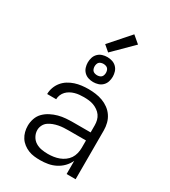

<svg xmlns="http://www.w3.org/2000/svg" viewBox="-231 -1079 1062 1199"><g transform="rotate(30 300.0 -479.5)"><path d="M256 8Q235 8 213.5 5.5Q192 3 172 -5Q152 -13 134.5 -26.5Q117 -40 105.5 -58Q94 -76 88.5 -97Q83 -118 83 -140Q83 -167 92 -193Q101 -219 120 -238Q139 -257 163.5 -269.5Q188 -282 214 -289Q240 -296 267 -298Q294 -300 321 -300H444V-352Q444 -370 439.5 -387.5Q435 -405 425 -419Q415 -433 400 -443.5Q385 -454 368.5 -460Q352 -466 334 -468Q316 -470 298 -470Q282 -470 266 -468.5Q250 -467 234 -462.5Q218 -458 203.5 -450Q189 -442 178 -430.5Q167 -419 160.5 -403.5Q154 -388 154 -372H89Q89 -372 89 -372Q89 -372 89 -372Q89 -396 97.5 -419.5Q106 -443 121.5 -462Q137 -481 158 -494Q179 -507 202 -514.5Q225 -522 249.5 -525Q274 -528 298 -528Q324 -528 350 -524.5Q376 -521 400.5 -512Q425 -503 446 -487.5Q467 -472 481.5 -450.5Q496 -429 502.5 -403.5Q509 -378 509 -352V0H444V-95Q432 -69 412 -48.5Q392 -28 366.5 -15Q341 -2 313 3Q285 8 256 8ZM279 -50Q300 -50 320 -53Q340 -56 359 -63Q378 -70 395 -82.5Q412 -95 423 -111.5Q434 -128 439 -148.5Q444 -169 444 -189V-242H321Q302 -242 284 -241Q266 -240 248 -236.5Q230 -233 212.5 -226.5Q195 -220 180 -209.5Q165 -199 156.5 -182Q148 -165 148 -147Q148 -124 159.5 -103Q171 -82 190.5 -70Q210 -58 233 -54Q256 -50 279 -50ZM300 -580Q282 -580 264.5 -585.5Q247 -591 234 -604Q221 -617 215.5 -634.5Q210 -652 210 -670Q210 -688 215.5 -705.5Q221 -723 234 -736Q247 -749 264.5 -754.5Q282 -760 300 -760Q318 -760 335.5 -754.5Q353 -749 366 -736Q379 -723 384.5 -705.5Q390 -688 390 -670Q390 -652 384.5 -634.5Q379 -617 366 -604Q353 -591 335.5 -585.5Q318 -580 300 -580ZM300 -629Q308 -629 316.5 -631.5Q325 -634 330.5 -639.5Q336 -645 338.5 -653.5Q341 -662 341 -670Q341 -678 338.5 -686.5Q336 -695 330.5 -700.5Q325 -706 316.5 -708.5Q308 -711 300 -711Q292 -711 283.5 -708.5Q275 -706 269.5 -700.5Q264 -695 261.5 -686.5Q259 -678 259 -670Q259 -662 261.5 -653.5Q264 -645 269.5 -639.5Q275 -634 283.5 -631.5Q292 -629 300 -629ZM289 -787 247 -823 374 -967 426 -923Z"/></g></svg>

Font: Iosevka Custom Light Extended
Style: Regular
Weight: 300
Width: 7
Monospace: yes
Designer: Belleve Invis
Foundry: Belleve Invis
Version: Version 11.2.4; ttfautohint (v1.8.4)